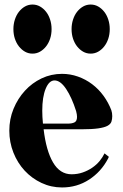

<svg xmlns="http://www.w3.org/2000/svg" viewBox="-20 -834 540 845"><path d="M253 -509Q289 -509 323 -497Q357 -485 385.5 -463.5Q414 -442 435.5 -412.5Q457 -383 470 -349Q474 -337 474 -323Q474 -310 470.5 -299Q467 -288 453.5 -280.5Q440 -273 412.5 -269Q385 -265 338 -265H172Q183 -171 213.5 -119Q244 -67 295 -67Q321 -67 344 -75Q367 -83 386 -96Q405 -109 418.5 -125.5Q432 -142 440 -159L459 -144Q458 -141 457 -139Q456 -137 455 -135Q425 -78 372 -43.5Q319 -9 253 -9Q205 -9 162.5 -29Q120 -49 88.5 -83Q57 -117 39 -162.5Q21 -208 21 -259Q21 -310 39.5 -355Q58 -400 89.5 -434.5Q121 -469 163 -489Q205 -509 253 -509ZM169 -290H280Q297 -290 308 -295.5Q319 -301 319 -320Q319 -325 318 -331Q317 -337 315 -345Q296 -405 271 -442.5Q246 -480 220 -480Q196 -480 181 -443.5Q166 -407 166 -347Q166 -320 169 -290ZM379 -814Q397 -814 412 -805.5Q427 -797 438.5 -782.5Q450 -768 456.5 -748Q463 -728 463 -706Q463 -683 456.5 -663.5Q450 -644 438.5 -629.5Q427 -615 412 -606.5Q397 -598 379 -598Q361 -598 346 -606.5Q331 -615 319.5 -629.5Q308 -644 301.5 -663.5Q295 -683 295 -706Q295 -728 301.5 -748Q308 -768 319.5 -782.5Q331 -797 346 -805.5Q361 -814 379 -814ZM123 -814Q141 -814 156 -805.5Q171 -797 182.5 -782.5Q194 -768 200.5 -748Q207 -728 207 -706Q207 -683 200.5 -663.5Q194 -644 182.5 -629.5Q171 -615 156 -606.5Q141 -598 123 -598Q105 -598 90 -606.5Q75 -615 63.5 -629.5Q52 -644 45.5 -663.5Q39 -683 39 -706Q39 -728 45.5 -748Q52 -768 63.5 -782.5Q75 -797 90 -805.5Q105 -814 123 -814Z"/></svg>

Font: CatShop
Style: Regular
Weight: 400
Designer: Peter Wiegel
Foundry: Peter Wiegel
Version: Version 1.000 2009 initial release